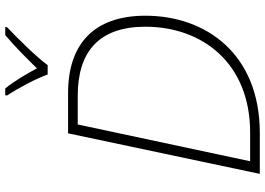

<svg xmlns="http://www.w3.org/2000/svg" viewBox="-156 -832 988 715"><g transform="rotate(-90 337.5 -474.0)"><path d="M418 -790H453C484 -833 553 -902 594 -941L595 -948H565C524 -914 477 -867 441 -830C421 -867 394 -914 366 -948H341L340 -941C367 -900 403 -833 418 -790ZM48 0H200C495 0 637 -201 637 -426C637 -620 529 -714 349 -714H199ZM202 -36H95L232 -678H339C502 -678 596 -600 596 -426C596 -215 461 -36 202 -36Z"/></g></svg>

Font: Noto Sans ExtraLight
Style: Italic
Weight: 200
Italic angle: -12°
Designer: Monotype Design Team
Foundry: Monotype Imaging Inc.
Version: Version 2.013